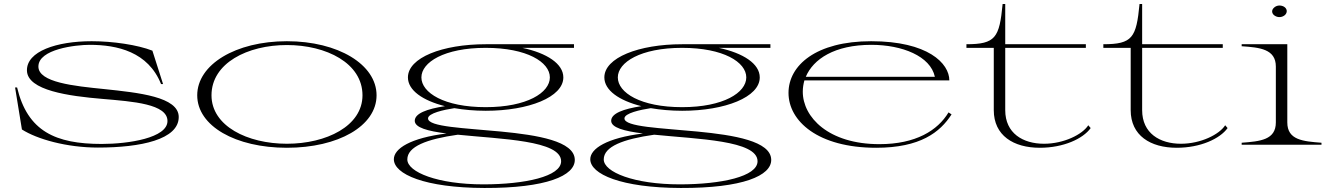

<svg xmlns="http://www.w3.org/2000/svg" viewBox="-20 -720 6616 955"><path d="M467 14C680 14 869 -26 869 -138C869 -239 668 -259 498 -277C349 -292 171 -310 171 -389C171 -476 357 -497 426 -497C564 -497 717 -462 781 -302H791L738 -468C664 -497 541 -515 436 -515C262 -515 112 -465 114 -369C116 -270 323 -242 490 -228C642 -215 813 -203 813 -118C813 -34 620 -4 486 -4C256 -4 117 -67 65 -285H55L89 -76C164 -28 311 14 467 14Z M1407 15C1662 15 1853 -93 1853 -246C1853 -399 1662 -515 1407 -515C1152 -515 961 -399 961 -246C961 -93 1152 15 1407 15ZM1407 -5C1211 -5 1032 -93 1032 -246C1032 -406 1211 -496 1407 -496C1603 -496 1783 -406 1783 -246C1783 -93 1603 -5 1407 -5Z M2396 -169C2610 -169 2782 -237 2782 -335C2782 -403 2700 -456 2578 -482H2835V-500H2399H2396C2180 -500 2009 -433 2009 -335C2009 -271 2082 -220 2193 -192C2103 -178 2044 -156 2043 -120C2042 -85 2108 -68 2201 -56C2022 -34 1939 19 1939 72C1939 146 2092 214 2389 215C2697 216 2841 154 2839 74C2835 -110 2109 -46 2109 -131C2109 -157 2188 -174 2240 -182C2287 -174 2340 -169 2396 -169ZM2396 -187C2189 -187 2076 -259 2076 -335C2076 -410 2189 -482 2396 -482C2601 -482 2715 -411 2715 -335C2715 -259 2601 -187 2396 -187ZM2006 73C2006 9 2102 -28 2257 -50C2472 -28 2771 -22 2771 82C2771 158 2591 197 2384 197C2157 197 2006 136 2006 73Z M3373 -169C3587 -169 3759 -237 3759 -335C3759 -403 3677 -456 3555 -482H3812V-500H3376H3373C3157 -500 2986 -433 2986 -335C2986 -271 3059 -220 3170 -192C3080 -178 3021 -156 3020 -120C3019 -85 3085 -68 3178 -56C2999 -34 2916 19 2916 72C2916 146 3069 214 3366 215C3674 216 3818 154 3816 74C3812 -110 3086 -46 3086 -131C3086 -157 3165 -174 3217 -182C3264 -174 3317 -169 3373 -169ZM3373 -187C3166 -187 3053 -259 3053 -335C3053 -410 3166 -482 3373 -482C3578 -482 3692 -411 3692 -335C3692 -259 3578 -187 3373 -187ZM2983 73C2983 9 3079 -28 3234 -50C3449 -28 3748 -22 3748 82C3748 158 3568 197 3361 197C3134 197 2983 136 2983 73Z M4338 15C4557 15 4656 -62 4713 -151L4698 -161C4644 -71 4535 -3 4354 -3C4101 -3 3973 -137 3973 -264C3973 -283 3976 -302 3981 -320H4702C4702 -405 4595 -515 4313 -515C4039 -515 3902 -395 3902 -258C3902 -118 4048 15 4338 15ZM3988 -338C4025 -426 4131 -497 4314 -497C4467 -497 4608 -441 4630 -338Z M4787 -482H4923V-172C4923 -46 5021 15 5152 15C5270 15 5367 -30 5405 -83L5393 -97C5364 -51 5271 -5 5173 -5C5068 -5 4980 -57 4980 -172V-482H5381V-500H4980V-700H4967C4951 -533 4932 -500 4787 -500Z M5468 -482H5604V-172C5604 -46 5702 15 5833 15C5951 15 6048 -30 6086 -83L6074 -97C6045 -51 5952 -5 5854 -5C5749 -5 5661 -57 5661 -172V-482H6062V-500H5661V-700H5648C5632 -533 5613 -500 5468 -500Z M6156 -10V0H6553V-10C6462 -17 6383 -23 6383 -111V-500H6156V-490C6246 -484 6326 -476 6326 -389V-111C6326 -24 6248 -17 6156 -10ZM6371 -645C6385 -658 6383 -677 6366 -687C6349 -696 6329 -694 6316 -681C6303 -669 6305 -651 6322 -641C6339 -631 6358 -634 6371 -645Z"/></svg>

Font: Sprat Extended Light
Style: Regular
Weight: 300
Width: 9
Designer: Ethan Nakache
Foundry: Collletttivo
Version: Version 2.000;Glyphs 3.2 (3217)